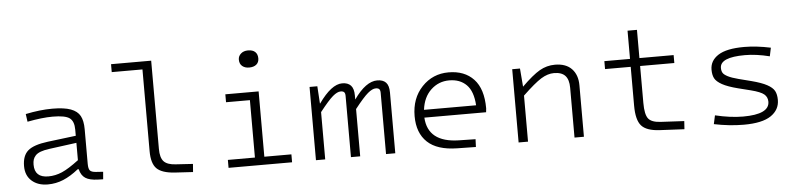

<svg xmlns="http://www.w3.org/2000/svg" viewBox="-44 -955 4999 1201"><g transform="rotate(-5 2455.0 -354.5)"><path d="M475.1 -102.1Q475.1 -71.3 484.4 -60.1Q493.7 -48.8 522 -46.9L566.9 -43.9L563 2.9L530.8 2Q478 0.5 451.7 -16.8Q425.3 -34.2 416 -73.2H409.2Q359.9 -33.7 313.5 -14.4Q267.1 4.9 215.8 4.9Q153.8 4.9 115.5 -28.8Q77.1 -62.5 77.1 -122.1Q77.1 -187.5 113 -218.8Q148.9 -250 237.8 -261.2L416 -283.2V-321.8Q416 -374.5 388.2 -394.8Q360.4 -415 282.2 -415Q216.3 -415 123 -397L116.2 -445.8Q207 -464.8 284.2 -464.8Q357.9 -464.8 399.7 -449.5Q441.4 -434.1 458.3 -403.1Q475.1 -372.1 475.1 -318.8ZM223.1 -44.9Q267.6 -44.9 309.8 -63.2Q352.1 -81.5 416 -129.9V-238.8L244.1 -215.8Q210.9 -211.4 189.2 -203.4Q167.5 -195.3 156.5 -183.1Q145.5 -170.9 141.4 -157.7Q137.2 -144.5 137.2 -126Q137.2 -44.9 223.1 -44.9Z M867.7 -147V-660.2H674.8V-710H926.8V-155.8Q926.8 -100.6 948.7 -77.1Q970.7 -53.7 1022 -50.8L1130.9 -43.9L1127 6.8L1012.7 0Q932.1 -5.4 899.9 -37.6Q867.7 -69.8 867.7 -147Z M1533.7 -613.8Q1507.3 -613.8 1490.5 -627.9Q1473.6 -642.1 1473.6 -668.9Q1473.6 -690.4 1490.7 -705.8Q1507.8 -721.2 1535.6 -721.2Q1564.9 -721.2 1580.3 -706.8Q1595.7 -692.4 1595.7 -666Q1595.7 -641.1 1579.1 -627.4Q1562.5 -613.8 1533.7 -613.8ZM1350.6 -49.8H1520.5V-410.2H1370.6V-460H1579.6V-49.8H1749.5V0H1350.6Z M1948.2 -460 1955.1 -351.1H1956.5Q2036.6 -464.8 2104.5 -464.8Q2140.1 -464.8 2158.7 -445.1Q2177.2 -425.3 2177.2 -381.8V-357.9H2178.2Q2252.9 -463.9 2324.2 -463.9Q2360.4 -463.9 2378.9 -444.6Q2397.5 -425.3 2397.5 -381.8V0H2339.4V-383.8Q2339.4 -400.9 2332.8 -408Q2326.2 -415 2310.5 -415Q2289.6 -415 2261 -391.1Q2232.4 -367.2 2177.2 -296.9V0H2119.1V-384.8Q2119.1 -400.9 2112.5 -408Q2106 -415 2090.3 -415Q2069.3 -415 2041 -391.1Q2012.7 -367.2 1957.5 -296.9V0H1899.4V-460Z M2800.3 -45.9 2905.3 -43.9 2903.3 4.9 2786.1 2.9Q2660.6 1 2599.4 -56.9Q2538.1 -114.7 2538.1 -220.2Q2538.1 -332.5 2605.7 -403.8Q2673.3 -475.1 2772.9 -475.1Q2873.5 -475.1 2930.9 -413.8Q2988.3 -352.5 2988.3 -231Q2988.3 -223.1 2985.8 -206.1H2598.1Q2606.9 -50.3 2800.3 -45.9ZM2772.9 -424.8Q2706.5 -424.8 2658.2 -379.6Q2609.9 -334.5 2600.1 -254.9H2927.2Q2921.9 -343.3 2881.1 -384Q2840.3 -424.8 2772.9 -424.8Z M3220.7 -460 3230 -345.2Q3298.8 -413.1 3343.8 -439Q3388.7 -464.8 3439.9 -464.8Q3509.3 -464.8 3545.7 -426.5Q3582 -388.2 3582 -323.2V0H3522.9V-313Q3522.9 -363.8 3500.5 -388.4Q3478 -413.1 3429.7 -413.1Q3390.1 -413.1 3348.6 -387.5Q3307.1 -361.8 3231 -289.1V0H3171.9V-460Z M3911.6 -167V-410.2H3750.5V-460H3911.6V-637.2H3970.7V-460H4185.5V-410.2H3970.7V-178.2Q3970.7 -106 3991 -79.8Q4011.2 -53.7 4068.8 -50.8L4215.8 -43L4212.4 7.8L4056.6 0Q3975.1 -4.4 3943.4 -40.3Q3911.6 -76.2 3911.6 -167Z M4810.5 -124Q4810.5 -62 4755.9 -24.9Q4701.2 12.2 4585.4 12.2Q4495.6 12.2 4398.4 -7.8L4410.2 -62Q4505.9 -39.1 4585.4 -39.1Q4750.5 -39.1 4750.5 -118.2Q4750.5 -147 4729.5 -164.8Q4708.5 -182.6 4647.5 -198.2L4569.3 -217.8Q4504.4 -234.4 4470.2 -253.4Q4436 -272.5 4424.8 -293.7Q4413.6 -314.9 4413.6 -348.1Q4413.6 -404.8 4465.8 -438.5Q4518.1 -472.2 4629.4 -472.2Q4705.1 -472.2 4795.4 -453.1L4784.2 -399.9Q4700.7 -420.9 4629.4 -420.9Q4473.1 -420.9 4473.1 -354Q4473.1 -335.9 4480 -323.7Q4486.8 -311.5 4510.3 -299.3Q4533.7 -287.1 4577.1 -275.9L4655.3 -255.9Q4719.2 -239.3 4752.9 -220.9Q4786.6 -202.6 4798.6 -180.7Q4810.5 -158.7 4810.5 -124Z"/></g></svg>

Font: IntelOne Mono Light
Style: Regular
Weight: 300
Designer: Fred Shallcrass
Foundry: Frere-Jones Type LLC
Version: Version 1.200;hotconv 1.1.0;makeotfexe 2.6.0;FJTRelease1.2